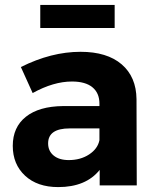

<svg xmlns="http://www.w3.org/2000/svg" viewBox="-20 -755 636 782"><path d="M447 -735V-641H144V-735ZM537 0H386V-63Q330 7 217 7Q132 7 82 -39.5Q32 -86 32 -161Q32 -237 85.5 -279.5Q139 -322 237 -323H385V-333Q385 -376 356.5 -399.5Q328 -423 273 -423Q198 -423 113 -376L65 -482Q189 -544 308 -544Q416 -544 475.5 -493Q535 -442 536 -351ZM260 -103Q308 -103 343 -126Q378 -149 385 -184V-232H264Q176 -232 176 -171Q176 -140 198.5 -121.5Q221 -103 260 -103Z"/></svg>

Font: Montserrat-Arabic SemiBold
Style: Regular
Weight: 600
Designer: Mohamed Gaber
Foundry: Kief Type Foundry
Version: Version 5.008;PS 005.008;hotconv 1.0.88;makeotf.lib2.5.64775